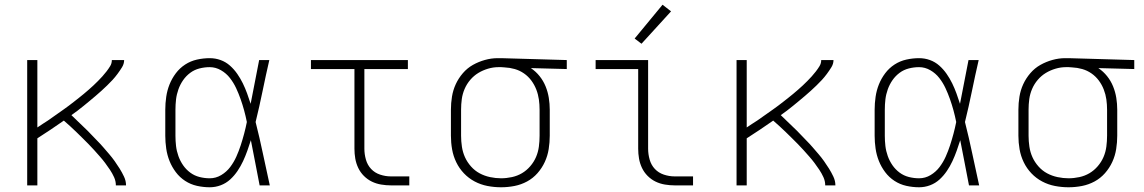

<svg xmlns="http://www.w3.org/2000/svg" viewBox="-20 -784 4840 812"><path d="M95 0V-530H138V-245Q149 -253 160.5 -260Q172 -267 183 -274.5Q194 -282 205 -290Q216 -298 227 -305.5Q238 -313 249 -321Q260 -329 271 -337Q282 -345 292.5 -353.5Q303 -362 313.5 -370Q324 -378 334.5 -387Q345 -396 355 -404.5Q365 -413 375 -422.5Q385 -432 394.5 -441.5Q404 -451 413 -461Q422 -471 430.5 -482Q439 -493 446 -504.5Q453 -516 453 -530H505Q505 -514 496 -499.5Q487 -485 477 -471.5Q467 -458 456 -446Q445 -434 433 -422.5Q421 -411 409 -400Q397 -389 384.5 -378.5Q372 -368 359.5 -357.5Q347 -347 334 -336.5Q321 -326 308 -316Q295 -306 282 -297Q296 -284 309.5 -270.5Q323 -257 337 -244Q351 -231 364 -217Q377 -203 390.5 -189.5Q404 -176 416.5 -161.5Q429 -147 441.5 -132.5Q454 -118 465 -102.5Q476 -87 486 -71Q496 -55 504.5 -37Q513 -19 513 0H470Q470 -18 462.5 -34.5Q455 -51 445 -66Q435 -81 424.5 -95Q414 -109 402 -122.5Q390 -136 378 -149.5Q366 -163 353.5 -175.5Q341 -188 328.5 -200.5Q316 -213 303 -225.5Q290 -238 277 -250Q264 -262 250 -274Q223 -255 194.5 -236Q166 -217 138 -199V0Z M867 8Q840 8 813 2Q786 -4 763 -19Q740 -34 723.5 -56Q707 -78 697 -103Q687 -128 683 -155.5Q679 -183 679 -210V-320Q679 -347 683 -374.5Q687 -402 697 -427Q707 -452 723.5 -474Q740 -496 763 -511Q786 -526 813 -532Q840 -538 867 -538Q891 -538 913 -530Q935 -522 952.5 -506.5Q970 -491 983.5 -471.5Q997 -452 1007 -431.5Q1017 -411 1025 -389Q1033 -367 1040 -345Q1049 -391 1058 -437.5Q1067 -484 1076 -530H1119Q1104 -465 1090.5 -399Q1077 -333 1061 -268Q1078 -201 1092 -134Q1106 -67 1121 0H1078Q1069 -48 1059.5 -96Q1050 -144 1041 -191Q1034 -169 1026 -146.5Q1018 -124 1008 -102.5Q998 -81 984.5 -61Q971 -41 953.5 -25Q936 -9 913.5 -0.5Q891 8 867 8ZM867 -30Q893 -30 915.5 -43.5Q938 -57 953.5 -77.5Q969 -98 979.5 -121.5Q990 -145 998 -169.5Q1006 -194 1012.5 -218.5Q1019 -243 1024 -268Q1019 -293 1012.5 -317Q1006 -341 997.5 -365Q989 -389 978.5 -411.5Q968 -434 952.5 -454Q937 -474 914.5 -487Q892 -500 867 -500Q845 -500 823.5 -494.5Q802 -489 784.5 -476Q767 -463 754.5 -445Q742 -427 734.5 -406Q727 -385 724.5 -363.5Q722 -342 722 -320V-210Q722 -188 724.5 -166.5Q727 -145 734.5 -124Q742 -103 754.5 -85Q767 -67 784.5 -54Q802 -41 823.5 -35.5Q845 -30 867 -30Z M1633 0Q1613 0 1592 -3.5Q1571 -7 1552.5 -16Q1534 -25 1519 -40Q1504 -55 1495 -74Q1486 -93 1482.5 -113.5Q1479 -134 1479 -155V-492H1295V-530H1705V-492H1521V-155Q1521 -132 1527.5 -109Q1534 -86 1549.5 -69.5Q1565 -53 1587.5 -45.5Q1610 -38 1633 -38H1711V0Z M2099 8Q2070 8 2041.5 2.5Q2013 -3 1987.5 -16.5Q1962 -30 1942 -51Q1922 -72 1909.5 -98Q1897 -124 1892 -152.5Q1887 -181 1887 -210V-320Q1887 -348 1891.5 -375.5Q1896 -403 1907.5 -428Q1919 -453 1937.5 -474.5Q1956 -496 1980 -509.5Q2004 -523 2031 -530.5Q2058 -538 2085 -538Q2089 -538 2092.5 -538Q2096 -538 2100 -538L2377 -530V-492L2225 -496Q2246 -482 2262 -462Q2278 -442 2287.5 -418.5Q2297 -395 2301 -370Q2305 -345 2305 -320V-210Q2305 -182 2300.5 -153.5Q2296 -125 2284 -99Q2272 -73 2253 -51.5Q2234 -30 2209 -16.5Q2184 -3 2156 2.5Q2128 8 2099 8ZM2099 -30Q2122 -30 2145 -35Q2168 -40 2187.5 -51.5Q2207 -63 2222.5 -81Q2238 -99 2247 -120Q2256 -141 2259 -164Q2262 -187 2262 -210V-320Q2262 -342 2259 -363.5Q2256 -385 2248 -405.5Q2240 -426 2227 -443.5Q2214 -461 2196 -473.5Q2178 -486 2157 -492Q2136 -498 2114 -499L2100 -500Q2097 -500 2094 -500Q2091 -500 2088 -500Q2066 -500 2044 -493.5Q2022 -487 2003 -475.5Q1984 -464 1969 -446.5Q1954 -429 1945 -408Q1936 -387 1933 -365Q1930 -343 1930 -320V-210Q1930 -187 1933.5 -163.5Q1937 -140 1946.5 -119Q1956 -98 1972 -80Q1988 -62 2008.5 -51Q2029 -40 2052.5 -35Q2076 -30 2099 -30Z M2833 0Q2813 0 2792 -3.5Q2771 -7 2752.5 -16Q2734 -25 2719 -40Q2704 -55 2695 -74Q2686 -93 2682.5 -113.5Q2679 -134 2679 -155V-492H2499V-530H2721V-155Q2721 -132 2727.5 -109Q2734 -86 2749.5 -69.5Q2765 -53 2787.5 -45.5Q2810 -38 2833 -38H2911V0ZM2693 -599 2664 -621 2782 -764 2818 -736Z M3095 0V-530H3138V-245Q3149 -253 3160.5 -260Q3172 -267 3183 -274.5Q3194 -282 3205 -290Q3216 -298 3227 -305.5Q3238 -313 3249 -321Q3260 -329 3271 -337Q3282 -345 3292.5 -353.5Q3303 -362 3313.5 -370Q3324 -378 3334.5 -387Q3345 -396 3355 -404.5Q3365 -413 3375 -422.5Q3385 -432 3394.5 -441.5Q3404 -451 3413 -461Q3422 -471 3430.5 -482Q3439 -493 3446 -504.5Q3453 -516 3453 -530H3505Q3505 -514 3496 -499.5Q3487 -485 3477 -471.5Q3467 -458 3456 -446Q3445 -434 3433 -422.5Q3421 -411 3409 -400Q3397 -389 3384.5 -378.5Q3372 -368 3359.5 -357.5Q3347 -347 3334 -336.5Q3321 -326 3308 -316Q3295 -306 3282 -297Q3296 -284 3309.5 -270.5Q3323 -257 3337 -244Q3351 -231 3364 -217Q3377 -203 3390.5 -189.5Q3404 -176 3416.5 -161.5Q3429 -147 3441.5 -132.5Q3454 -118 3465 -102.5Q3476 -87 3486 -71Q3496 -55 3504.5 -37Q3513 -19 3513 0H3470Q3470 -18 3462.5 -34.5Q3455 -51 3445 -66Q3435 -81 3424.5 -95Q3414 -109 3402 -122.5Q3390 -136 3378 -149.5Q3366 -163 3353.5 -175.5Q3341 -188 3328.5 -200.5Q3316 -213 3303 -225.5Q3290 -238 3277 -250Q3264 -262 3250 -274Q3223 -255 3194.5 -236Q3166 -217 3138 -199V0Z M3867 8Q3840 8 3813 2Q3786 -4 3763 -19Q3740 -34 3723.5 -56Q3707 -78 3697 -103Q3687 -128 3683 -155.5Q3679 -183 3679 -210V-320Q3679 -347 3683 -374.5Q3687 -402 3697 -427Q3707 -452 3723.5 -474Q3740 -496 3763 -511Q3786 -526 3813 -532Q3840 -538 3867 -538Q3891 -538 3913 -530Q3935 -522 3952.5 -506.5Q3970 -491 3983.5 -471.5Q3997 -452 4007 -431.5Q4017 -411 4025 -389Q4033 -367 4040 -345Q4049 -391 4058 -437.5Q4067 -484 4076 -530H4119Q4104 -465 4090.5 -399Q4077 -333 4061 -268Q4078 -201 4092 -134Q4106 -67 4121 0H4078Q4069 -48 4059.5 -96Q4050 -144 4041 -191Q4034 -169 4026 -146.5Q4018 -124 4008 -102.5Q3998 -81 3984.5 -61Q3971 -41 3953.5 -25Q3936 -9 3913.5 -0.5Q3891 8 3867 8ZM3867 -30Q3893 -30 3915.5 -43.5Q3938 -57 3953.5 -77.5Q3969 -98 3979.5 -121.5Q3990 -145 3998 -169.5Q4006 -194 4012.5 -218.5Q4019 -243 4024 -268Q4019 -293 4012.5 -317Q4006 -341 3997.5 -365Q3989 -389 3978.5 -411.5Q3968 -434 3952.5 -454Q3937 -474 3914.5 -487Q3892 -500 3867 -500Q3845 -500 3823.5 -494.5Q3802 -489 3784.5 -476Q3767 -463 3754.5 -445Q3742 -427 3734.5 -406Q3727 -385 3724.5 -363.5Q3722 -342 3722 -320V-210Q3722 -188 3724.5 -166.5Q3727 -145 3734.5 -124Q3742 -103 3754.5 -85Q3767 -67 3784.5 -54Q3802 -41 3823.5 -35.5Q3845 -30 3867 -30Z M4499 8Q4470 8 4441.5 2.5Q4413 -3 4387.5 -16.5Q4362 -30 4342 -51Q4322 -72 4309.5 -98Q4297 -124 4292 -152.5Q4287 -181 4287 -210V-320Q4287 -348 4291.5 -375.5Q4296 -403 4307.5 -428Q4319 -453 4337.5 -474.5Q4356 -496 4380 -509.5Q4404 -523 4431 -530.5Q4458 -538 4485 -538Q4489 -538 4492.5 -538Q4496 -538 4500 -538L4777 -530V-492L4625 -496Q4646 -482 4662 -462Q4678 -442 4687.5 -418.5Q4697 -395 4701 -370Q4705 -345 4705 -320V-210Q4705 -182 4700.5 -153.5Q4696 -125 4684 -99Q4672 -73 4653 -51.5Q4634 -30 4609 -16.5Q4584 -3 4556 2.5Q4528 8 4499 8ZM4499 -30Q4522 -30 4545 -35Q4568 -40 4587.5 -51.5Q4607 -63 4622.5 -81Q4638 -99 4647 -120Q4656 -141 4659 -164Q4662 -187 4662 -210V-320Q4662 -342 4659 -363.5Q4656 -385 4648 -405.5Q4640 -426 4627 -443.5Q4614 -461 4596 -473.5Q4578 -486 4557 -492Q4536 -498 4514 -499L4500 -500Q4497 -500 4494 -500Q4491 -500 4488 -500Q4466 -500 4444 -493.5Q4422 -487 4403 -475.5Q4384 -464 4369 -446.5Q4354 -429 4345 -408Q4336 -387 4333 -365Q4330 -343 4330 -320V-210Q4330 -187 4333.5 -163.5Q4337 -140 4346.5 -119Q4356 -98 4372 -80Q4388 -62 4408.5 -51Q4429 -40 4452.5 -35Q4476 -30 4499 -30Z"/></svg>

Font: Iosevka Curly XLtEx
Style: Regular
Weight: 200
Width: 7
Monospace: yes
Designer: Belleve Invis
Foundry: Belleve Invis
Version: Version 11.1.0; ttfautohint (v1.8.3)